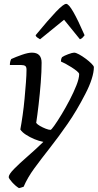

<svg xmlns="http://www.w3.org/2000/svg" viewBox="-20 -772 506 992"><path d="M78 200Q60 189 42.5 169.5Q25 150 25 143Q25 129 53 100.5Q81 72 122.5 36Q164 0 204 -39Q182 -43 158 -53Q134 -63 114 -76Q94 -89 85 -103Q91 -135 97 -177Q103 -219 107 -263Q111 -307 114 -346Q117 -385 117 -412Q117 -427 110 -431.5Q103 -436 90 -436H31Q31 -454 38 -467Q62 -478 93.5 -489Q125 -500 145 -500Q195 -500 195 -448Q195 -403 190.5 -345Q186 -287 179.5 -231.5Q173 -176 167 -137Q173 -129 187 -121Q201 -113 216.5 -107Q232 -101 241 -101Q245 -101 261 -123.5Q277 -146 298.5 -181.5Q320 -217 340.5 -256.5Q361 -296 375 -331.5Q389 -367 389 -389Q389 -395 377.5 -404.5Q366 -414 349.5 -424.5Q333 -435 318 -443Q303 -451 295 -454Q295 -469 301 -477Q311 -484 332.5 -492Q354 -500 363 -500Q372 -500 388.5 -491Q405 -482 422.5 -469Q440 -456 452.5 -443.5Q465 -431 465 -425Q465 -399 453.5 -363Q442 -327 421 -287Q377 -201 329.5 -132.5Q282 -64 237.5 -7.5Q193 49 157.5 97.5Q122 146 102 193ZM187 -569Q178 -574 171.5 -579Q165 -584 164 -590Q230 -670 269 -711Q308 -752 322 -752Q335 -752 359 -710Q383 -668 417 -590Q413 -585 408 -579Q403 -573 393 -569L311 -670Z"/></svg>

Font: Texturina Light
Style: Italic
Weight: 300
Italic angle: -11°
Designer: Guillermo Torres Carreño
Foundry: Omnibus-Type
Version: Version 1.002; ttfautohint (v1.8.3)